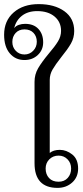

<svg xmlns="http://www.w3.org/2000/svg" viewBox="-56 -904 404 934"><path d="M112 -110V-506Q112 -542 129.5 -572Q147 -602 181 -643Q211 -678 226 -702.5Q241 -727 241 -754Q241 -797 209.5 -823.5Q178 -850 125 -850Q80 -850 51 -827.5Q22 -805 13 -767Q21 -778 35.5 -783Q50 -788 66 -788Q108 -788 131 -763Q154 -738 154 -698Q154 -661 128 -636.5Q102 -612 63 -612Q19 -612 -8.5 -644.5Q-36 -677 -36 -735Q-36 -803 10.5 -843.5Q57 -884 132 -884Q209 -884 257 -849.5Q305 -815 305 -753Q305 -720 289 -692Q273 -664 242 -626Q213 -589 199.5 -565.5Q186 -542 186 -515V-160Q204 -175 235 -175Q267 -175 295.5 -152.5Q324 -130 324 -84Q324 -42 295 -16Q266 10 224 10Q112 10 112 -110ZM123 -701Q123 -727 107 -744Q91 -761 63 -761Q36 -761 20 -743.5Q4 -726 4 -700Q4 -674 21 -656.5Q38 -639 63 -639Q88 -639 105.5 -657Q123 -675 123 -701ZM290 -84Q290 -111 272.5 -129Q255 -147 229 -147Q202 -147 184 -129Q166 -111 166 -84Q166 -56 182.5 -38Q199 -20 229 -20Q257 -20 273.5 -38.5Q290 -57 290 -84Z"/></svg>

Font: Taviraj Light
Style: Regular
Weight: 300
Designer: Katatrad Team
Foundry: CadsonDemak
Version: Version 1.001